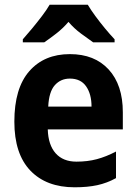

<svg xmlns="http://www.w3.org/2000/svg" viewBox="-20 -786 580 816"><path d="M277 -556Q382 -556 442 -490.5Q502 -425 502 -309V-236H183Q185 -170 216.5 -134.5Q248 -99 305 -99Q352 -99 391.5 -109.5Q431 -120 473 -142V-29Q435 -8 393.5 1Q352 10 297 10Q177 10 109 -61Q41 -132 41 -269Q41 -411 104.5 -483.5Q168 -556 277 -556ZM277 -452Q238 -452 213 -424Q188 -396 185 -333H369Q369 -386 346 -419Q323 -452 277 -452ZM353 -766Q366 -744 385.5 -717.5Q405 -691 426.5 -665Q448 -639 467 -619V-606H376Q353 -622 324 -643.5Q295 -665 271 -693Q247 -665 218.5 -643Q190 -621 168 -606H77V-619Q94 -638 116 -664.5Q138 -691 158.5 -718Q179 -745 191 -766Z"/></svg>

Font: Noto Sans Gurmukhi UI SemiCondensed
Style: Bold
Weight: 700
Width: 4
Designer: Jelle Bosma - Monotype Design Team
Foundry: Monotype Imaging Inc.
Version: Version 2.004; ttfautohint (v1.8.4.7-5d5b)